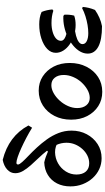

<svg xmlns="http://www.w3.org/2000/svg" viewBox="310 -1094 795 1456"><g transform="rotate(-90 708.0 -365.5)"><path d="M237 7Q192 7 153.5 -11Q115 -29 86 -61Q57 -93 40 -136Q23 -179 23 -230Q23 -287 45.5 -331Q68 -375 109.5 -400.5Q151 -426 205 -428Q227 -423 247 -416Q267 -409 287 -400L308 -421L362 -322Q343 -334 324 -340Q305 -346 282 -346Q236 -345 197.5 -323Q159 -301 136 -264Q113 -227 113 -184Q113 -138 135.5 -112.5Q158 -87 198 -87Q229 -87 257 -101Q285 -115 307 -139.5Q329 -164 341.5 -194.5Q354 -225 354 -259Q354 -300 337 -336.5Q320 -373 294 -406.5Q268 -440 238.5 -470.5Q209 -501 183 -530.5Q157 -560 140 -589Q123 -618 123 -648Q123 -683 150.5 -708.5Q178 -734 224 -743Q404 -698 485 -548L468 -520Q431 -543 391 -564Q351 -585 313.5 -602Q276 -619 246.5 -629Q217 -639 202 -639Q189 -639 189 -626Q190 -615 208.5 -594.5Q227 -574 256 -546.5Q285 -519 317.5 -484Q350 -449 379.5 -408Q409 -367 427.5 -320Q446 -273 446 -221Q446 -157 418.5 -105.5Q391 -54 344 -23.5Q297 7 237 7Z M740 12Q679 12 631.5 -18.5Q584 -49 556.5 -102Q529 -155 529 -224Q529 -295 557.5 -350.5Q586 -406 636 -438Q686 -470 749 -470Q810 -470 857 -439.5Q904 -409 931.5 -356.5Q959 -304 959 -234Q959 -164 930.5 -108Q902 -52 853 -20Q804 12 740 12ZM694 -83Q725 -83 756 -100.5Q787 -118 812.5 -146Q838 -174 853 -209.5Q868 -245 868 -280Q868 -322 847.5 -348Q827 -374 791 -374Q761 -374 730.5 -357Q700 -340 674 -311.5Q648 -283 632.5 -248Q617 -213 617 -178Q617 -135 638 -109Q659 -83 694 -83Z M1238 10Q1135 10 1082.5 -18Q1030 -46 1030 -98Q1030 -128 1046 -156Q1062 -184 1090.5 -208Q1119 -232 1155.5 -249.5Q1192 -267 1233 -276Q1274 -285 1316 -283L1325 -275Q1326 -257 1324.5 -238.5Q1323 -220 1318 -201Q1274 -202 1235 -198.5Q1196 -195 1166 -187Q1136 -179 1119 -166.5Q1102 -154 1102 -138Q1102 -117 1125 -105.5Q1148 -94 1185 -94Q1214 -94 1247 -99.5Q1280 -105 1313.5 -115.5Q1347 -126 1375 -141L1384 -135Q1382 -112 1376.5 -89.5Q1371 -67 1361 -43Q1334 -24 1302.5 -10Q1271 4 1238 10ZM1247 -190Q1207 -190 1169 -202Q1131 -214 1101 -234.5Q1071 -255 1053.5 -282.5Q1036 -310 1036 -340Q1036 -377 1065 -405Q1094 -433 1143.5 -449.5Q1193 -466 1252 -466Q1277 -466 1300.5 -462Q1324 -458 1346 -448Q1354 -428 1358.5 -408Q1363 -388 1365 -366L1355 -359Q1314 -373 1262 -373Q1225 -373 1194 -364Q1163 -355 1145 -339Q1127 -323 1127 -301Q1127 -280 1158 -267Q1189 -254 1244 -252L1318 -201Q1301 -195 1283.5 -192.5Q1266 -190 1247 -190Z"/></g></svg>

Font: Alegreya SemiBold
Style: Regular
Weight: 600
Designer: Juan Pablo del Peral
Foundry: Huerta Tipografica
Version: Version 2.009